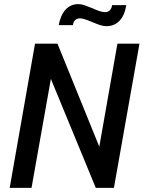

<svg xmlns="http://www.w3.org/2000/svg" viewBox="-20 -912 705 932"><path d="M150 -700H259L462 -200L550 -700H657L533 0H445L227 -529L133 0H27ZM425 -806Q385 -823 368 -823Q355 -823 345.5 -815Q336 -807 334 -790H265Q274 -839 298.5 -865.5Q323 -892 360 -892Q375 -892 389.5 -887Q404 -882 431 -871Q446 -864 462 -858.5Q478 -853 490 -853Q504 -853 513 -862Q522 -871 524 -887H593Q585 -837 560 -811Q535 -785 497 -785Q482 -785 466.5 -790Q451 -795 425 -806Z"/></svg>

Font: Cabin Medium
Style: Italic
Weight: 500
Italic angle: -7°
Designer: Pablo Impallari
Foundry: Pablo Impallari. http://www.impallari.com Igino Marini. http://www.ikern.com
Version: Version 2.200